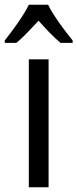

<svg xmlns="http://www.w3.org/2000/svg" viewBox="-50 -786 325 806"><path d="M152 -766H71C50 -722 6 -662 -30 -616V-606H19C47 -629 79 -664 112 -699C143 -664 174 -631 204 -606H255V-616C220 -659 174 -721 152 -766ZM154 0V-537H71V0Z"/></svg>

Font: Noto Sans Gujarati Condensed
Style: Regular
Weight: 400
Width: 3
Designer: Jelle Bosma - Monotype Design Team, Universal Thirst
Foundry: Monotype Imaging Inc.
Version: Version 2.106